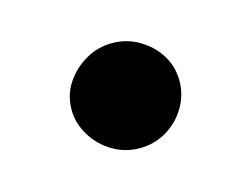

<svg xmlns="http://www.w3.org/2000/svg" viewBox="-39 -190 336 256"><g transform="rotate(-15 129.0 -62.5)"><path d="M129 10Q109 10 92 0Q75 -10 64.5 -27Q54 -44 54 -63Q54 -83 64.5 -99Q75 -115 92 -125Q109 -135 129 -135Q149 -135 166 -125Q183 -115 193 -99Q203 -83 203 -63Q203 -44 193 -27Q183 -10 166 0Q149 10 129 10Z"/></g></svg>

Font: REM
Style: Regular
Weight: 400
Designer: Octavio Pardo
Foundry: Ashler Design
Version: Version 1.005;gftools[0.9.28]